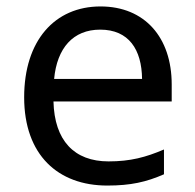

<svg xmlns="http://www.w3.org/2000/svg" viewBox="-20 -566 604 596"><path d="M292 -546C150 -546 55 -440 55 -264C55 -85 160 10 313 10C386 10 434 -1 489 -25V-102C433 -78 385 -65 317 -65C210 -65 149 -130 146 -251H513V-304C513 -450 429 -546 292 -546ZM291 -474C380 -474 420 -412 421 -321H148C157 -417 207 -474 291 -474Z"/></svg>

Font: Noto Sans Brahmi
Style: Regular
Weight: 400
Designer: Monotype Design Team
Foundry: Monotype Imaging Inc.
Version: Version 2.004